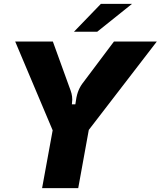

<svg xmlns="http://www.w3.org/2000/svg" viewBox="-20 -979 836 999"><path d="M199 0 254 -301 59 -763H255L339 -531Q348 -508 352 -493Q356 -478 356 -460Q356 -454 354 -436H372Q377 -476 385 -499Q393 -522 407 -542L573 -763H796L442 -303L387 0ZM486 -814H365L505 -959H667Z"/></svg>

Font: Open Sauce Sans Black Italic
Style: Regular
Weight: 900
Italic angle: -10°
Designer: Alfredo Marco Pradil
Foundry: Creative Sauce Fz LLC
Version: Version 1.477